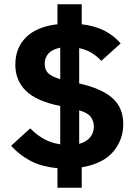

<svg xmlns="http://www.w3.org/2000/svg" viewBox="-20 -800 641 902"><path d="M250 82V-10Q174 -17 122 -45Q70 -73 32 -115L122 -197Q151 -167 186 -147.5Q221 -128 263 -122V-302Q150 -325 101 -374Q52 -423 52 -496Q52 -575 102.5 -625Q153 -675 250 -686V-780H364V-686Q424 -679 469 -656.5Q514 -634 547 -596L456 -514Q438 -534 413 -550Q388 -566 352 -574V-408Q458 -384 508.5 -339Q559 -294 559 -217Q559 -143 511.5 -87Q464 -31 364 -14V82ZM190 -500Q190 -471 207.5 -455Q225 -439 263 -428V-576Q225 -568 207.5 -548.5Q190 -529 190 -500ZM421 -206Q421 -228 408 -248.5Q395 -269 352 -282V-124Q387 -134 404 -155.5Q421 -177 421 -206Z"/></svg>

Font: IBM Plex Arabic
Style: Bold
Weight: 700
Designer: Mike Abbink, Paul van der Laan, Pieter van Rosmalen, Wael Morcos, Khajak Apelian
Foundry: Bold Monday
Version: Version 1.0